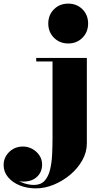

<svg xmlns="http://www.w3.org/2000/svg" viewBox="-184 -780 569 1060"><path d="M14 260Q-34 260 -74.5 243.8Q-115 227.5 -139.5 198.2Q-164 169 -164 131Q-164 89 -133.2 59Q-102.5 29 -57 29Q-29.5 29 -5.5 42.2Q18.5 55.5 33.5 78Q48.5 100.5 48.5 128Q48.5 169.5 20.5 196Q-7.5 222.5 -55 222.5Q-84.5 222.5 -109 208Q-133.5 193.5 -148.2 172.2Q-163 151 -163 131H-144Q-144 163.5 -120.8 188.2Q-97.5 213 -63.5 227Q-29.5 241 3.5 241Q41 241 62 218.2Q83 195.5 92.2 157.5Q101.5 119.5 103.8 73Q106 26.5 106 -21V-440.5H16V-460H295.5V11.5Q295.5 60.5 270.2 105.2Q245 150 203.5 184.8Q162 219.5 112.5 239.8Q63 260 14 260ZM192.5 -540Q145.5 -540 114 -571.5Q82.5 -603 82.5 -650Q82.5 -697.5 114 -728.8Q145.5 -760 192.5 -760Q240 -760 271.2 -728.8Q302.5 -697.5 302.5 -650Q302.5 -603 271.2 -571.5Q240 -540 192.5 -540Z"/></svg>

Font: Bodoni Moda Black
Style: Regular
Weight: 900
Version: Version 2.005